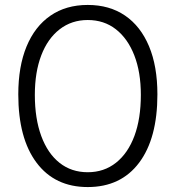

<svg xmlns="http://www.w3.org/2000/svg" viewBox="-20 -745 711 777"><path d="M335 12Q202 12 128 -86.5Q54 -185 54 -363Q54 -476 87.5 -557Q121 -638 184 -681.5Q247 -725 335 -725Q423 -725 486 -682Q549 -639 583 -558Q617 -477 617 -363Q617 -185 543 -86.5Q469 12 335 12ZM335 -48Q401 -48 449.5 -86.5Q498 -125 524 -195Q550 -265 550 -361Q550 -453 523.5 -521Q497 -589 449 -626.5Q401 -664 335 -664Q270 -664 221.5 -626.5Q173 -589 147 -521Q121 -453 121 -361Q121 -265 147 -194.5Q173 -124 221 -86Q269 -48 335 -48Z"/></svg>

Font: Kiwi Maru Light
Style: Regular
Weight: 300
Designer: Hiroki-Chan
Version: Version 1.100